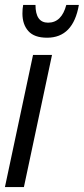

<svg xmlns="http://www.w3.org/2000/svg" viewBox="-21 -759 340 779"><path d="M-1 0 113 -536H190L76 0ZM170 -606Q276 -606 299 -739H248Q229 -667 174 -667Q123 -667 123 -739H73Q70 -724 70 -704Q70 -660 94 -633Q118 -606 170 -606Z"/></svg>

Font: Noto Sans UI Condensed
Style: Italic
Weight: 400
Width: 3
Italic angle: -12°
Designer: Monotype Design Team
Foundry: Monotype Imaging Inc.
Version: Version 1.901